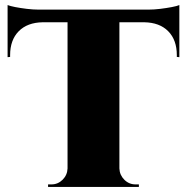

<svg xmlns="http://www.w3.org/2000/svg" viewBox="-20 -739 738 759"><path d="M452 -697V0H247V-697ZM689 -701V-651H10V-701ZM689 -654V-513L679 -514V-521Q679 -581 645 -615.5Q611 -650 550 -651V-654ZM689 -719V-690L567 -701Q589 -701 613.5 -704Q638 -707 659 -711Q680 -715 689 -719ZM250 -73V0H170V-10Q170 -10 176.5 -10Q183 -10 183 -10Q209 -10 227.5 -28.5Q246 -47 247 -73ZM449 -73H452Q453 -47 471.5 -28.5Q490 -10 516 -10Q516 -10 522.5 -10Q529 -10 529 -10V0H449ZM149 -654V-651Q88 -650 54 -615.5Q20 -581 20 -521V-514L10 -513V-654ZM10 -719Q20 -715 40.5 -711Q61 -707 86 -704Q111 -701 132 -701L10 -690Z"/></svg>

Font: Cinzel Black
Style: Regular
Weight: 900
Designer: Natanael Gama
Version: Version 2.000